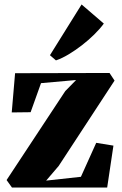

<svg xmlns="http://www.w3.org/2000/svg" viewBox="-20 -839 544 859"><path d="M320.5 -481 163.5 -467 117 -337 32.5 -336 47.5 -511.5 470 -512.5 492.5 -478.5 242.5 -96.5 186.5 -31 342 -48 410.5 -200 487.5 -187.5 459.5 0H33.5L9.5 -33.5L272 -431.5ZM230 -569 203.5 -592 345 -819 444.5 -733.5Q426.5 -709 401 -684Q375.5 -659 346 -636.2Q316.5 -613.5 287 -595.8Q257.5 -578 231 -569Z"/></svg>

Font: Merriweather 120pt Black
Style: Regular
Weight: 900
Designer: Eben Sorkin
Foundry: Eben Sorkin
Version: Version 2.100